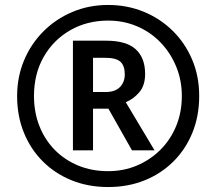

<svg xmlns="http://www.w3.org/2000/svg" viewBox="-20 -744 872 774"><path d="M274 -138V-580H407Q489 -580 527 -545.5Q565 -511 565 -446Q565 -399 541 -371.5Q517 -344 487 -332L603 -138H512L417 -306H355V-138ZM405 -373Q444 -373 463.5 -393Q483 -413 483 -444Q483 -479 465.5 -495Q448 -511 404 -511H355V-373ZM416 10Q336 10 269 -17Q202 -44 152.5 -93.5Q103 -143 76 -210Q49 -277 49 -357Q49 -433 76.5 -499.5Q104 -566 154 -616.5Q204 -667 271 -695.5Q338 -724 416 -724Q492 -724 558.5 -697Q625 -670 675.5 -620.5Q726 -571 754.5 -504Q783 -437 783 -357Q783 -277 756 -210Q729 -143 679.5 -93.5Q630 -44 563 -17Q496 10 416 10ZM416 -54Q478 -54 531.5 -76.5Q585 -99 626 -139.5Q667 -180 690 -235.5Q713 -291 713 -357Q713 -420 690.5 -475Q668 -530 628 -572Q588 -614 533.5 -637.5Q479 -661 416 -661Q331 -661 263 -622Q195 -583 156 -514.5Q117 -446 117 -357Q117 -291 139 -235.5Q161 -180 201 -139.5Q241 -99 295.5 -76.5Q350 -54 416 -54Z"/></svg>

Font: Noto Sans Tangsa
Style: Regular
Weight: 400
Designer: David Williams
Foundry: Google LLC
Version: Version 1.504